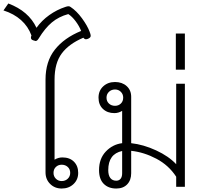

<svg xmlns="http://www.w3.org/2000/svg" viewBox="-70 -1075 1159 1105"><path d="M192 -83V-617Q192 -721 245.5 -789Q299 -857 397 -897Q386 -925 365.5 -952.5Q345 -980 323 -994Q268 -979 228.5 -946Q189 -913 153 -854Q144 -839 135 -839Q133 -839 121 -843Q108 -847 108 -858Q108 -864 111 -871Q92 -923 51 -959.5Q10 -996 -50 -1015L-22 -1055Q95 -1011 140 -915Q170 -957 213.5 -988Q257 -1019 306 -1035Q317 -1039 324 -1039Q331 -1039 336 -1035Q371 -1012 402 -969.5Q433 -927 446 -892Q452 -877 452 -869Q452 -860 441 -854Q432 -849 425 -849Q416 -849 410 -858Q327 -823 285.5 -767.5Q244 -712 244 -617V-156Q265 -169 289 -169Q331 -169 355.5 -144.5Q380 -120 380 -80Q380 -41 353 -15.5Q326 10 285 10Q245 10 218.5 -16.5Q192 -43 192 -83ZM334 -80Q334 -101 320 -114Q306 -127 285 -127Q265 -127 251.5 -114Q238 -101 238 -80Q238 -60 251.5 -46.5Q265 -33 285 -33Q306 -33 320 -46.5Q334 -60 334 -80Z M500 -96Q500 -162 539 -203Q578 -244 633 -251V-437Q612 -424 588 -424Q548 -424 522.5 -448Q497 -472 497 -513Q497 -553 524 -578Q551 -603 592 -603Q633 -603 659 -579.5Q685 -556 685 -518V-251Q756 -243 828.5 -209.5Q901 -176 944 -130V-593H994V0H944V-58Q901 -124 830 -161.5Q759 -199 685 -207V-78Q685 -38 662 -14Q639 10 599 10Q554 10 527 -17Q500 -44 500 -96ZM639 -513Q639 -533 625.5 -546.5Q612 -560 592 -560Q571 -560 557 -546.5Q543 -533 543 -513Q543 -492 557 -479Q571 -466 592 -466Q612 -466 625.5 -479Q639 -492 639 -513ZM633 -78V-206Q553 -189 553 -96Q553 -66 565 -50.5Q577 -35 599 -35Q615 -35 624 -46Q633 -57 633 -78Z M942 -882H994V-674H942Z"/></svg>

Font: Niramit ExtraLight
Style: Regular
Weight: 200
Designer: Katatrad Aksorn Co.,Ltd.
Foundry: Cadson Demak Co.,Ltd.
Version: Version 1.000; ttfautohint (v1.6)